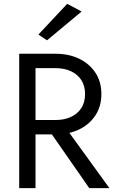

<svg xmlns="http://www.w3.org/2000/svg" viewBox="-20 -980 600 1000"><path d="M205 -345 445 0H550L300 -345ZM80 -700V0H165V-700ZM127 -625H270Q315 -625 349.5 -609Q384 -593 403.5 -563Q423 -533 423 -490Q423 -447 403.5 -417Q384 -387 349.5 -371Q315 -355 270 -355H127V-280H270Q338 -280 391.5 -305.5Q445 -331 476.5 -378.5Q508 -426 508 -490Q508 -555 476.5 -602Q445 -649 391.5 -674.5Q338 -700 270 -700H127ZM405 -920 330 -960 180 -800 225 -770Z"/></svg>

Font: Glinicke Jost Regular
Style: Regular
Weight: 400
Version: Version 3.710